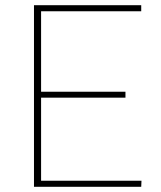

<svg xmlns="http://www.w3.org/2000/svg" viewBox="-20 -723 622 743"><path d="M526.5 -703V-679.5H139V-368H465.5V-345H139V-23.5H527.5L526.5 0H111.5V-703Z"/></svg>

Font: Lato Thin
Style: Regular
Weight: 200
Designer: Lukasz Dziedzic
Foundry: tyPoland Lukasz Dziedzic
Version: Version 2.007; 2014-02-27